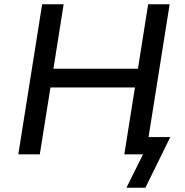

<svg xmlns="http://www.w3.org/2000/svg" viewBox="-20 -725 870 902"><path d="M574 157 652 0H568L581 -81H780L663 157ZM66 0 178 -705H279L231 -402H628L676 -705H777L665 0H564L614 -314H217L167 0Z"/></svg>

Font: Nunito Sans 7pt Medium
Style: Italic
Weight: 500
Italic angle: -9°
Designer: Vernon Adams
Foundry: Vernon Adams
Version: Version 3.101;gftools[0.9.27]